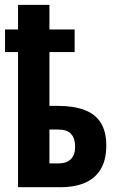

<svg xmlns="http://www.w3.org/2000/svg" viewBox="-20 -780 490 800"><path d="M186 -759.8V-657.2H291V-563H186V-338.9H220.2Q287.6 -338.9 332.8 -321.5Q377.9 -304.2 400.4 -267.6Q422.9 -231 422.9 -173.8Q422.9 -115.2 400.6 -76.7Q378.4 -38.1 335.7 -19Q293 0 231.9 0H55.2V-563H1V-657.2H55.2V-759.8ZM223.1 -240.2H186V-99.1H224.1Q257.3 -99.1 275.1 -116.7Q293 -134.3 293 -168Q293 -203.1 276.4 -221.7Q259.8 -240.2 223.1 -240.2Z"/></svg>

Font: Open Sans Condensed
Style: Regular
Weight: 400
Width: 3
Designer: Monotype Design Team
Foundry: Monotype Imaging Inc.
Version: Version 3.000